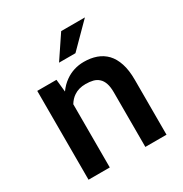

<svg xmlns="http://www.w3.org/2000/svg" viewBox="-170 -861 941 989"><g transform="rotate(-30 300.0 -366.5)"><path d="M72.3 0H198.7V-376Q206.1 -388.2 215.3 -398.2Q224.6 -408.2 235.8 -415.5Q249.5 -424.8 266.8 -429.7Q284.2 -434.6 305.2 -434.6Q329.6 -434.6 348.9 -429.7Q368.2 -424.8 381.8 -412.1Q395.5 -399.9 402.8 -378.7Q410.2 -357.4 410.2 -325.2V0H536.1V-327.1Q536.1 -383.8 522.9 -423.8Q509.8 -463.9 485.8 -489.3Q461.4 -514.6 428 -526.4Q394.5 -538.1 354.5 -538.1Q323.2 -538.1 295.4 -529.3Q267.6 -520.5 244.1 -503.9Q230 -494.1 217.5 -481.7Q205.1 -469.2 194.3 -454.1L186.5 -528.3H72.3ZM333 -733.4 242.2 -598.1H339.8L474.1 -733.4Z"/></g></svg>

Font: Roboto Mono SemiBold
Style: Regular
Weight: 600
Monospace: yes
Designer: Google
Version: Version 3.000